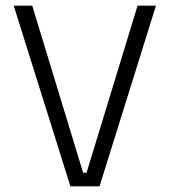

<svg xmlns="http://www.w3.org/2000/svg" viewBox="-20 -659 600 679"><path d="M332 0H229L28.5 -639H94L274 -48H286L466.5 -639H531.5Z"/></svg>

Font: Anek Malayalam Light
Style: Regular
Weight: 300
Version: Version 1.003